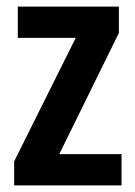

<svg xmlns="http://www.w3.org/2000/svg" viewBox="-20 -563 411 583"><path d="M349 0H23V-73L210 -448H34V-543H341V-463L160 -95H349Z"/></svg>

Font: Noto Sans Disp Cond SemBd
Style: Regular
Weight: 600
Width: 3
Designer: Monotype Design Team
Foundry: Monotype Imaging Inc.
Version: Version 2.000;GOOG;noto-source:20170915:90ef993387c0; ttfaut